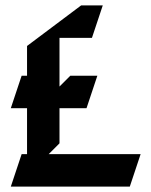

<svg xmlns="http://www.w3.org/2000/svg" viewBox="-20 -680 560 710"><path d="M280 -660 80 -510V-400H60L20 -280H80V-110H60L20 10H460L500 -110H160L200 -150V-280H300L340 -400H240L200 -360V-540H320L360 -660Z"/></svg>

Font: Abibas
Style: Medium
Weight: 500
Version: Version 0.3